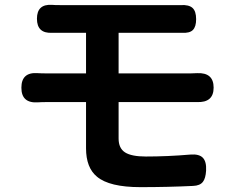

<svg xmlns="http://www.w3.org/2000/svg" viewBox="-20 -742 970 790"><path d="M558 28Q430 28 379 -15Q334 -52 334 -132V-322H174Q151 -322 137 -321Q68 -316 68 -381Q68 -446 135 -441Q149 -440 174 -440H334V-607H227Q211 -607 194 -607Q132 -604 132 -665Q132 -726 194 -722Q204 -721 227 -721H463H699Q712 -721 724 -721Q757 -723 772 -709.5Q787 -696 787 -663Q787 -632 773.5 -618.5Q760 -605 728 -607Q714 -607 699 -607H468V-440H764Q780 -440 791 -441Q859 -444 859 -381.5Q859 -319 790 -322Q779 -322 767 -322H468V-172Q468 -132 494.5 -115Q521 -98 580 -98Q669 -98 763 -106Q799 -109 814.5 -93Q830 -77 828 -40Q826 -8 815 6Q803 22 774 23Q669 28 558 28Z"/></svg>

Font: GenSenRounded TW B
Style: Regular
Weight: 700
Version: Version 1.501;PS 1;hotconv 16.6.51;makeotf.lib2.5.65220